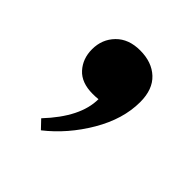

<svg xmlns="http://www.w3.org/2000/svg" viewBox="-97 -234 462 462"><g transform="rotate(45 134.0 -3.5)"><path d="M125 -1Q87 -1 67.5 -22.5Q48 -44 48 -76Q48 -110 70.5 -133Q93 -156 132 -156Q172 -156 196 -133.5Q220 -111 220 -68Q220 -10 185 49.5Q150 109 99 149L79 128Q144 59 144 -2Q137 -1 125 -1Z"/></g></svg>

Font: Chonburi
Style: Regular
Weight: 400
Designer: Thanarat Vachiruckul and Stawix Ruecha
Foundry: Cadson Demak & Katatrad
Version: Version 1.000